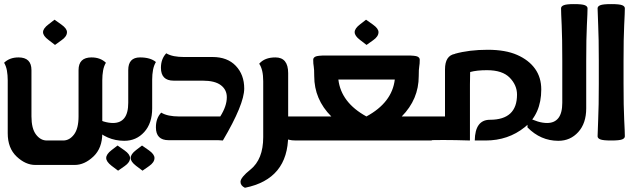

<svg xmlns="http://www.w3.org/2000/svg" viewBox="-38 -682 3102 932"><path d="M229 -463.9 197.3 -488.3Q170.9 -507.8 170.9 -525.9Q170.9 -543.9 197.8 -564L226.6 -586.4L260.3 -562.5Q287.1 -543.5 287.1 -525.9Q287.1 -504.9 260.7 -486.8ZM458.5 -35.2Q458.5 37.1 415.3 77.9Q372.1 118.7 324.7 118.7H133.3Q85.9 118.7 42.7 77.9Q-0.5 37.1 -0.5 -35.2V-292.5Q-0.5 -317.4 -4.4 -339.4Q-8.3 -361.3 -18.1 -377.4Q8.8 -403.3 51.8 -403.3Q114.7 -403.3 114.7 -341.8V-117.2Q114.7 -58.1 136.7 -29.1Q158.7 0 189.5 0H268.6Q299.3 0 321.3 -29.1Q343.3 -58.1 343.3 -117.2V-341.8Q343.3 -403.3 406.2 -403.3Q449.2 -403.3 476.1 -377.4Q466.3 -361.3 462.4 -339.4Q458.5 -317.4 458.5 -292.5Z M535.2 146.5 503.4 122.6Q477.5 102.5 477.5 85Q477.5 66.4 503.9 46.4L532.7 24.4L566.4 47.9Q593.3 66.9 593.3 85Q593.3 106 567.4 124ZM653.8 146.5 622.1 122.6Q596.2 102.5 596.2 85Q596.2 66.4 622.6 46.4L651.4 24.4L685.1 47.9Q711.9 66.9 711.9 85Q711.9 106 686 124ZM415.5 -113.3Q468.3 -85 510.7 -85Q546.9 -85 565.7 -109.1Q584.5 -133.3 584.5 -183.1V-341.8Q584.5 -403.3 641.6 -403.3Q692.4 -403.3 718.8 -380.9Q709 -364.7 704.8 -342.8Q700.7 -320.8 700.7 -295.9V-156.2Q700.7 -83.5 662.1 -41Q623.5 1.5 565.4 1.5Q479.5 1.5 415.5 -63.5Z M1043.9 0Q1031.2 -1.5 1020.5 -1.5H780.3Q718.8 -1.5 718.8 -64Q718.8 -108.4 744.6 -135.3Q760.7 -125.5 782.7 -121.1Q804.7 -116.7 829.6 -116.7H1031.2Q1063 -167 1063 -210Q1063 -246.6 1033.9 -268.6Q1004.9 -290.5 945.8 -290.5H804.7Q743.2 -290.5 743.2 -353Q743.2 -396 769 -423.3Q785.2 -413.6 807.1 -409.4Q829.1 -405.3 854 -405.3H993.7Q1065.9 -405.3 1106.7 -362.3Q1147.5 -319.3 1147.5 -252.4Q1147.5 -175.8 1043.9 0Z M1150.9 229.5Q1129.4 219.2 1129.4 200.7Q1129.4 179.7 1177.7 141.1Q1239.7 91.3 1239.7 -16.1V-287.6Q1239.7 -344.7 1220.2 -372.6Q1246.6 -403.3 1298.8 -403.3Q1360.8 -403.3 1360.8 -327.1V-25.9Q1360.8 187.5 1150.9 229.5Z M1741.2 -463.9 1709.5 -488.3Q1683.6 -507.8 1683.6 -525.9Q1683.6 -543.9 1710 -564L1738.8 -586.4L1772.5 -562.5Q1799.3 -543.5 1799.3 -525.9Q1799.3 -504.9 1773.4 -486.8ZM1604.5 -295.9Q1617.7 -184.1 1740.7 -116.7Q1865.2 -184.1 1878.4 -295.9ZM1570.3 -116.7Q1487.3 -199.7 1487.3 -312.5Q1487.3 -347.2 1484.9 -359.4Q1482.4 -371.6 1482.4 -392.1Q1482.4 -401.9 1493.2 -407.2Q1503.9 -412.6 1544.9 -412.6H1937.5Q1978.5 -412.6 1989 -407.2Q1999.5 -401.9 1999.5 -392.1Q1999.5 -371.6 1997.1 -359.4Q1994.6 -347.2 1994.6 -312.5Q1994.6 -200.2 1912.1 -116.7L2059.1 0H1397.9Q1318.4 0 1318.4 -62.5V-116.7Z M1989.7 0Q1910.2 0 1910.2 -62.5V-116.7H2122.1V-345.2Q2122.1 -412.1 2170.4 -420.4L2169.9 -420.9Q2239.7 -440.4 2329.6 -440.4Q2415.5 -440.4 2472.2 -415.5Q2528.8 -390.6 2559.1 -348.4Q2589.4 -306.2 2589.4 -247.6Q2589.4 -128.9 2509 -64.5Q2428.7 0 2319.3 0H2266.6Q2268.1 -100.6 2340.3 -100.6Q2471.7 -100.6 2471.7 -222.7Q2471.7 -268.6 2436.3 -304.9Q2400.9 -341.3 2326.2 -341.3Q2276.4 -341.3 2244.6 -332.5Q2244.1 -331.5 2244.1 -330.6L2243.2 -271.5V0Q2171.4 -2.4 2113.8 -2.4Q2056.6 -2.4 1989.7 0Z M2691.4 -386.7Q2691.4 -498 2688.5 -559.6Q2685.5 -621.1 2685.5 -641.6Q2685.5 -651.4 2698.7 -656.7Q2711.9 -662.1 2747.6 -662.1Q2788.1 -662.1 2801 -656.7Q2814 -651.4 2814 -641.6Q2814 -621.1 2810.8 -559.6Q2807.6 -498 2807.6 -386.7V-156.2Q2807.6 -83.5 2769 -41Q2730.5 1.5 2672.4 1.5Q2586.4 1.5 2522.5 -63.5V-113.3Q2575.2 -85 2617.7 -85Q2653.8 -85 2672.6 -109.1Q2691.4 -133.3 2691.4 -183.1Z M2995.1 -20.5Q2995.1 -10.7 2982.2 -5.4Q2969.2 0 2928.7 0Q2889.2 0 2876 -5.4Q2862.8 -10.7 2862.8 -20.5Q2862.8 -41 2865.7 -102.5Q2868.7 -164.1 2868.7 -275.4V-386.7Q2868.7 -498 2865.7 -559.6Q2862.8 -621.1 2862.8 -641.6Q2862.8 -651.4 2876 -656.7Q2889.2 -662.1 2928.7 -662.1Q2969.2 -662.1 2982.2 -656.7Q2995.1 -651.4 2995.1 -641.6Q2995.1 -621.1 2991.9 -559.6Q2988.8 -498 2988.8 -386.7V-275.4Q2988.8 -164.1 2991.9 -102.5Q2995.1 -41 2995.1 -20.5Z"/></svg>

Font: ALMAS
Style: Bold
Weight: 700
Designer: ALMAS Font/ by Husham Jawad Kadhim, derived from the Bainsely font by/ Paul James MIller
Foundry: High-Logic / Made with FontCreator
Version: Version 1.411;September 19, 2021;FontCreator 14.0.0.2814 32-